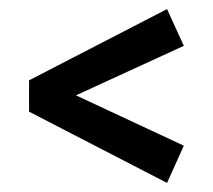

<svg xmlns="http://www.w3.org/2000/svg" viewBox="-20 -454 470 423"><path d="M348 -51 44 -208V-277L348 -434L385 -353L130 -236V-252L385 -133Z"/></svg>

Font: Yrsa
Style: Regular
Weight: 400
Designer: Anna Giedrys (Yrsa+Rasa design), David Brezina (Yrsa art-direction, Rasa art-direction, design)
Foundry: Rosetta Type Foundry
Version: Version 2.004